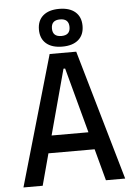

<svg xmlns="http://www.w3.org/2000/svg" viewBox="-61 -973 708 1019"><g transform="rotate(-5 293.0 -464.0)"><path d="M22 0 222.2 -693.4H363.8L564 0H461.4L416 -168.9H169.9L124.5 0ZM194.8 -261.7H391.1L297.4 -609.4H288.6ZM293 -726.6Q237.8 -726.6 207.3 -752.9Q176.8 -779.3 176.8 -827.1Q176.8 -875 207.3 -901.4Q237.8 -927.7 293 -927.7Q348.1 -927.7 378.7 -901.4Q409.2 -875 409.2 -827.1Q409.2 -779.3 378.7 -752.9Q348.1 -726.6 293 -726.6ZM293 -783.2Q339.8 -783.2 339.8 -827.1Q339.8 -871.6 293 -871.6Q246.1 -871.6 246.1 -827.1Q246.1 -783.2 293 -783.2Z"/></g></svg>

Font: Cascadia Mono PL
Style: Regular
Weight: 400
Monospace: yes
Designer: Aaron Bell
Foundry: Saja Typeworks
Version: Version 2404.023; ttfautohint (v1.8.4)